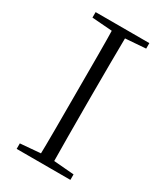

<svg xmlns="http://www.w3.org/2000/svg" viewBox="-182 -801 759 879"><g transform="rotate(30 198.0 -361.5)"><path d="M56 0V-29L188 -40H207L340 -29V0ZM162 0Q164 -83 164 -166Q164 -249 164 -333V-390Q164 -474 164 -557.5Q164 -641 162 -723H233Q232 -641 231.5 -557.5Q231 -474 231 -390V-333Q231 -249 231.5 -166Q232 -83 233 0ZM56 -694V-723H340V-694L207 -684H188Z"/></g></svg>

Font: Noto Serif TC
Style: Regular
Weight: 200
Designer: Ryoko NISHIZUKA 西塚涼子 (kana & ideographs); Frank Grießhammer (Latin, Greek & Cyrillic); Wenlong ZHANG 张文龙 (bopomofo); San
Foundry: Adobe
Version: Version 2.001;hotconv 1.1.0;makeotfexe 2.6.0